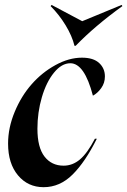

<svg xmlns="http://www.w3.org/2000/svg" viewBox="-20 -757 523 789"><path d="M13.2 -167Q13.2 -231.9 40.3 -297.1Q67.4 -362.3 109.9 -410.6Q152.3 -459 207.8 -489.5Q263.2 -520 316.9 -520Q363.8 -520 387.5 -498Q411.1 -476.1 411.1 -442.9Q411.1 -416 396 -395Q380.9 -374 361.8 -363.8Q327.1 -497.1 269 -497.1Q233.4 -497.1 201.9 -458.5Q170.4 -419.9 152.1 -357.7Q133.8 -295.4 133.8 -228Q133.8 -151.4 162.8 -113.8Q191.9 -76.2 241.2 -76.2Q278.3 -76.2 308.6 -101.8Q338.9 -127.4 370.1 -187H377.9Q330.6 -91.8 278.3 -39.8Q226.1 12.2 159.2 12.2Q94.7 12.2 54 -36.4Q13.2 -85 13.2 -167ZM188 -731.9 191.9 -736.8 317.9 -669.9 480 -736.8 482.9 -731.9Q368.7 -649.4 291 -568.8H286.1Q276.4 -608.9 249.8 -652.8Q223.1 -696.8 188 -731.9Z"/></svg>

Font: Nyght Serif Medium Italic
Style: Regular
Weight: 500
Italic angle: -16°
Designer: Maksym Kobuzan
Version: Version 0.410;Glyphs 3.1.2 (3151)